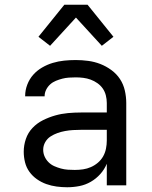

<svg xmlns="http://www.w3.org/2000/svg" viewBox="-20 -781 640 809"><path d="M263 8Q241 8 218.5 5Q196 2 175 -5.5Q154 -13 135.5 -26Q117 -39 104 -57Q91 -75 85.5 -97Q80 -119 80 -142Q80 -169 89 -195.5Q98 -222 117 -242Q136 -262 161 -274.5Q186 -287 212.5 -294.5Q239 -302 266.5 -304.5Q294 -307 321 -307H430V-347Q430 -363 426 -379Q422 -395 413 -408Q404 -421 390.5 -430.5Q377 -440 362 -445.5Q347 -451 331 -453Q315 -455 299 -455Q285 -455 270.5 -454Q256 -453 242.5 -449.5Q229 -446 215.5 -440.5Q202 -435 191.5 -425.5Q181 -416 174.5 -403Q168 -390 168 -376V-375H86V-377Q86 -401 95 -424.5Q104 -448 120 -466Q136 -484 157.5 -496.5Q179 -509 202.5 -516Q226 -523 250 -525.5Q274 -528 299 -528Q325 -528 351.5 -524.5Q378 -521 402.5 -511.5Q427 -502 449 -486Q471 -470 485.5 -448Q500 -426 506 -399.5Q512 -373 512 -347V0H430V-91Q420 -67 402.5 -47.5Q385 -28 362.5 -15Q340 -2 314.5 3Q289 8 263 8ZM295 -65Q313 -65 330 -67.5Q347 -70 363 -77Q379 -84 392.5 -95.5Q406 -107 414.5 -122Q423 -137 426.5 -154.5Q430 -172 430 -189V-234H321Q305 -234 288 -233Q271 -232 254.5 -229Q238 -226 222.5 -220.5Q207 -215 193 -206Q179 -197 170.5 -182Q162 -167 162 -150Q162 -135 168 -121.5Q174 -108 184.5 -97.5Q195 -87 208.5 -81Q222 -75 236.5 -71Q251 -67 265.5 -66Q280 -65 295 -65ZM191 -588 142 -626 251 -761H349L458 -626L409 -588L300 -707Z"/></svg>

Font: Iosevka Extended
Style: Regular
Weight: 400
Width: 7
Monospace: yes
Designer: Belleve Invis
Foundry: Belleve Invis
Version: Version 32.5.0; ttfautohint (v1.8.4)